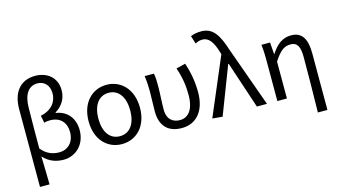

<svg xmlns="http://www.w3.org/2000/svg" viewBox="-105 -1197 3148 1784"><g transform="rotate(-15 1469.0 -304.5)"><path d="M89 200H181C179 108 178 22 175 -70C231 -8 301 13 369 13C479 13 582 -70 582 -216C582 -330 515 -411 408 -426V-431C476 -473 516 -536 516 -617C516 -747 417 -809 312 -809C160 -809 89 -699 89 -549ZM348 -64C291 -64 228 -81 175 -147C175 -279 176 -407 178 -537C179 -666 229 -736 314 -736C374 -736 427 -694 427 -610C427 -538 383 -460 268 -437L282 -366C300 -372 319 -374 338 -374C441 -374 491 -308 491 -221C491 -121 427 -64 348 -64Z M930 13C1066 13 1177 -90 1177 -271C1177 -453 1066 -557 930 -557C794 -557 683 -453 683 -271C683 -90 794 13 930 13ZM930 -63C833 -63 777 -144 777 -271C777 -397 833 -480 930 -480C1027 -480 1083 -397 1083 -271C1083 -144 1027 -63 930 -63Z M1506 13C1642 13 1736 -87 1736 -271C1736 -368 1720 -462 1688 -557L1599 -535C1634 -435 1644 -351 1644 -269C1644 -127 1586 -63 1507 -63C1443 -63 1385 -99 1385 -196C1385 -263 1392 -356 1392 -416C1392 -464 1392 -505 1384 -543H1295C1303 -486 1305 -438 1305 -394C1305 -330 1301 -266 1301 -202C1301 -58 1377 13 1506 13Z M1897 9 2074 -451H2079L2229 0H2326L2120 -574C2071 -730 2018 -809 1910 -809C1862 -809 1833 -801 1807 -790L1831 -713C1850 -723 1870 -732 1900 -732C1962 -732 1999 -678 2029 -578L2036 -555L1800 0Z M2762 200H2854V-344C2854 -482 2811 -557 2706 -557C2626 -557 2567 -515 2512 -429H2510L2501 -543H2418C2425 -486 2426 -438 2426 -394V0H2518V-355C2578 -447 2619 -477 2679 -477C2743 -477 2768 -434 2768 -332C2768 -176 2766 23 2762 200Z"/></g></svg>

Font: Source Han Sans JP
Style: Regular
Weight: 400
Designer: Ryoko NISHIZUKA 西塚涼子 (kana, bopomofo & ideographs); Paul D. Hunt (Latin, Greek & Cyrillic); Sandoll Communications 산돌커뮤니
Foundry: Adobe
Version: Version 2.004;hotconv 1.0.118;makeotfexe 2.5.65603